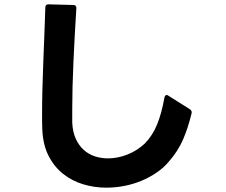

<svg xmlns="http://www.w3.org/2000/svg" viewBox="-20 -810 1040 885"><path d="M470 55Q415 55 363.5 39.5Q312 24 271 -8.5Q230 -41 204 -91.5Q178 -142 175 -213Q174 -230 174 -249.5Q174 -269 174 -290Q174 -340 175.5 -399.5Q177 -459 179.5 -522.5Q182 -586 184.5 -650.5Q187 -715 189 -776Q189 -790 203 -790L318 -787Q332 -787 332 -773Q324 -647 318.5 -525Q313 -403 313 -307V-245Q315 -202 329 -171Q343 -140 365.5 -119.5Q388 -99 417 -89.5Q446 -80 478 -80Q523 -80 568 -98Q613 -116 648 -149Q683 -185 704 -236Q725 -287 738 -361Q741 -372 748 -372Q753 -372 756 -369L856 -306Q866 -299 863 -287Q847 -221 824 -167.5Q801 -114 759 -66Q735 -37 702 -14.5Q669 8 631.5 23.5Q594 39 553 47Q512 55 470 55Z"/></svg>

Font: LINE Seed JP_TTF Bold
Style: Regular
Weight: 700
Designer: LINE & Fontrix & Fontworks
Version: Version 1.009